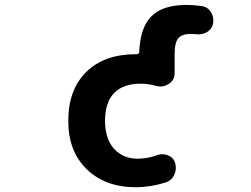

<svg xmlns="http://www.w3.org/2000/svg" viewBox="-20 -785 1040 795"><path d="M542 -9.8Q416 -9.8 339.4 -84Q262.7 -158.2 262.7 -284.2Q262.7 -414.1 337.4 -487.3Q412.1 -560.5 542 -560.5H545.9Q555.7 -560.5 556.6 -570.3Q560.5 -668 603.5 -713.9Q649.4 -764.6 753.9 -764.6Q783.2 -764.6 814.5 -759.8Q839.8 -756.8 853.5 -734.4Q863.3 -718.8 863.3 -701.2Q863.3 -694.3 862.3 -686.5Q856.4 -663.1 835.9 -651.4Q818.4 -642.6 799.8 -642.6Q793.9 -642.6 789.1 -643.6Q779.3 -644.5 769.5 -644.5Q733.4 -644.5 718.8 -627Q703.1 -609.4 703.1 -561.5V-481.4Q703.1 -453.1 678.7 -437.5Q662.1 -426.8 644.5 -426.8Q634.8 -426.8 625 -429.7Q592.8 -438.5 562.5 -438.5Q490.2 -438.5 452.6 -399.9Q415 -361.3 415 -284.2Q415 -210.9 452.1 -168.9Q490.2 -127.9 549.8 -127.9Q590.8 -127.9 630.9 -142.6Q641.6 -146.5 652.3 -146.5Q664.1 -146.5 675.8 -141.6Q698.2 -132.8 705.1 -110.4Q708 -99.6 708 -89.8Q708 -75.2 701.2 -60.5Q690.4 -37.1 665 -29.3Q603.5 -9.8 542 -9.8Z"/></svg>

Font: Rounded-X Mgen+ 1m bold
Style: Bold
Weight: 700
Designer: [Source Han Sans]
Ryoko NISHIZUKA  (kana & ideographs); Paul D. Hunt (Latin, Greek & Cyrillic); Wenlong ZHANG  (bopomofo
Version: Version 1.059.20150602